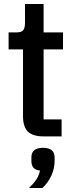

<svg xmlns="http://www.w3.org/2000/svg" viewBox="-20 -682 368 960"><path d="M198 0Q144 0 119.5 -24Q95 -48 95 -102V-435H23V-520H63Q88 -520 96.5 -531.5Q105 -543 105 -568V-662H198V-520H295V-435H198V-85H288V0ZM195 57Q253 57 253 105V123Q253 160 237 195.5Q221 231 192 258H125Q149 235 162 215Q175 195 180 171Q137 167 137 123V105Q137 57 195 57Z"/></svg>

Font: IBM Plex Sans Cond Medm
Style: Regular
Weight: 500
Width: 3
Designer: Mike Abbink, Paul van der Laan, Pieter van Rosmalen
Foundry: Bold Monday
Version: Version 1.3